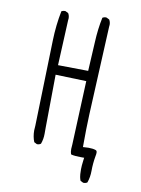

<svg xmlns="http://www.w3.org/2000/svg" viewBox="-89 -754 679 926"><g transform="rotate(10 250.0 -291.5)"><path d="M159.7 -90.3V-117.2Q159.7 -177.2 162.6 -379.9L313.5 -375L300.3 -62Q298.8 -49.8 298.8 -40.5Q298.8 -31.2 299.6 -27.1Q300.3 -22.9 300.8 -21.5Q301.3 -20 301.5 -19Q301.8 -18.1 302 -17.1Q302.2 -16.1 302.7 -15.6Q303.7 -14.2 304.2 -13.7Q322.8 -9.3 352.5 -9.3H367.7L365.7 5.4Q362.3 31.7 362.3 47.9Q362.3 64 363 72Q363.8 80.1 364.7 85.4Q366.7 95.7 370.1 103.5L383.3 109.9Q384.8 110.4 387.9 110.4Q391.1 110.4 395.5 109.1Q399.9 107.9 403.8 105Q413.6 77.6 413.6 46.9Q413.6 10.3 420.4 -27.3Q422.4 -36.1 422.4 -43.5Q422.4 -53.7 415.5 -55.7Q401.9 -60.5 380.4 -60.5Q374 -60.5 353 -59.1V-73.2Q353 -147.9 356 -220.2L376.5 -652.3Q377.4 -657.2 377.4 -662.1Q377.4 -676.3 370.6 -687L356.9 -693.8Q355.5 -694.3 352.5 -694.3Q344.2 -694.3 336.9 -689.5Q324.7 -632.3 321.8 -567.4Q318.8 -502.4 314 -425.3L166 -427.2L176.3 -648.4Q177.2 -653.3 177.2 -658.2Q177.2 -672.4 170.4 -683.1L156.7 -689.9Q155.3 -690.4 154.3 -690.4Q144 -690.4 136.7 -686Q122.6 -615.2 120.6 -540L108.9 -120.6Q107.4 -108.4 107.4 -97.7Q107.4 -66.9 117.7 -41.5L130.9 -34.7Q131.8 -34.2 132.8 -34.2Q143.6 -34.2 150.9 -40Q159.7 -63.5 159.7 -90.3Z"/></g></svg>

Font: NaikaiFont
Style: ExtraLight
Weight: 200
Version: Version 1.89